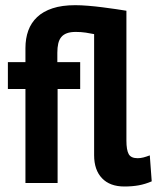

<svg xmlns="http://www.w3.org/2000/svg" viewBox="-20 -692 596 726"><path d="M335.9 -563Q322.3 -565.9 304.4 -568.6Q286.6 -571.3 266.6 -571.3Q246.6 -571.3 233.2 -566.4Q219.7 -561.5 211.7 -551.8Q203.6 -542 200.2 -527.1Q196.8 -512.2 196.8 -492.7V-457H283.2V-355.5H197.8V0H76.2V-355.5H9.8V-457H76.2V-510.3Q76.2 -546.4 86.9 -576.2Q97.7 -606 120.4 -627.4Q143.1 -648.9 178.7 -660.6Q214.4 -672.4 264.6 -672.4Q286.1 -672.4 313 -670.2Q339.8 -668 366.5 -664.6Q393.1 -661.1 417.2 -657.7Q441.4 -654.3 458 -651.4V-160.2Q458 -125 466.6 -109.4Q475.1 -93.8 500.5 -93.8Q511.2 -93.8 522.5 -96.7Q533.7 -99.6 546.4 -104.5L553.7 -6.3Q528.8 4.4 504.2 8.8Q479.5 13.2 450.2 13.2Q395.5 13.2 365.7 -18.1Q335.9 -49.3 335.9 -105Z"/></svg>

Font: PT Astra Sans
Style: Bold
Weight: 700
Designer: A.Korolkova, I. Chaeva
Foundry: ParaType Ltd
Version: Version 1.001; ttfautohint (v1.6)